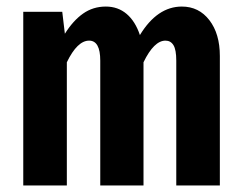

<svg xmlns="http://www.w3.org/2000/svg" viewBox="-20 -566 739 586"><path d="M651 -395V0H518V-381Q518 -414 509.5 -428Q501 -442 485 -442Q450 -442 418 -376V0H286V-381Q286 -442 252 -442Q216 -442 184 -376V0H51V-530H170L178 -463Q203 -503 233.5 -524.5Q264 -546 303 -546Q340 -546 366.5 -523.5Q393 -501 407 -459Q460 -546 535 -546Q587 -546 619 -504.5Q651 -463 651 -395Z"/></svg>

Font: Fira Sans Extra Condensed SemiBold
Style: Regular
Weight: 600
Width: 1
Designer: Carrois Corporate & Edenspiekermann AG
Foundry: Carrois Corporate GbR & Edenspiekermann AG
Version: Version 4.203